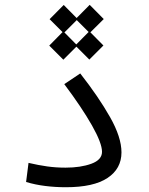

<svg xmlns="http://www.w3.org/2000/svg" viewBox="-20 -783 626 805"><path d="M255.9 2Q211.9 2 170.2 -3.2Q128.4 -8.3 89.4 -20L99.6 -100.1Q141.6 -90.3 178.2 -85.2Q214.8 -80.1 254.9 -80.1Q317.9 -80.1 362.8 -96.4Q407.7 -112.8 407.7 -146.5Q407.7 -182.6 365.5 -257.3Q323.2 -332 249.5 -430.2L316.4 -475.1Q393.6 -376.5 441.4 -292Q489.3 -207.5 489.3 -144Q489.3 -75.7 430.9 -36.9Q372.6 2 255.9 2ZM245.6 -532.7 186.5 -591.8 242.2 -648.4 188 -702.6 247.1 -762.2 301.3 -707.5 356 -762.7 415 -703.1 358.9 -647.5 413.6 -592.3 354.5 -533.2 300.3 -587.4ZM299.8 -596.7 351.6 -648.9 301.8 -698.7 250 -647Z"/></svg>

Font: Cascadia Code NF SemiLight
Style: Regular
Weight: 350
Monospace: yes
Designer: Aaron Bell
Foundry: Saja Typeworks
Version: Version 2404.023; ttfautohint (v1.8.4)